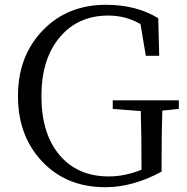

<svg xmlns="http://www.w3.org/2000/svg" viewBox="-20 -766 782 802"><path d="M420 16Q258 16 156.5 -91Q55 -198 55 -365Q55 -531 158 -638.5Q261 -746 423 -746Q549 -746 641 -690L645 -533H589L567 -665Q507 -701 432 -701Q307 -701 231 -612Q153 -521 153 -364.5Q153 -208 228.5 -118.5Q304 -29 435 -29Q501 -29 571 -57V-99Q571 -200 568 -302L451 -311V-347H727V-311L658 -304Q655 -205 655 -98V-49Q535 16 420 16Z"/></svg>

Font: GenRyuMin TW R
Style: Regular
Weight: 400
Version: Version 1.501;PS 1;hotconv 16.6.51;makeotf.lib2.5.65220